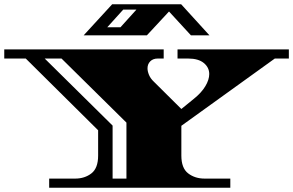

<svg xmlns="http://www.w3.org/2000/svg" viewBox="-34 -882 1377 902"><path d="M197 0V-43H319Q364 -43 395.5 -67.5Q427 -92 427 -151V-270L87 -607H-14V-650H735V-607H707Q685 -607 672 -594Q659 -581 659 -561Q659 -547 666 -530Q673 -513 689 -498L818 -370L877 -418Q913 -447 931 -477.5Q949 -508 949 -534Q949 -565 923.5 -586Q898 -607 850 -607H800V-650H1323V-607H1257L818 -291V-151Q818 -92 850 -67.5Q882 -43 927 -43H1048V0ZM495 -43H560V-306L255 -607H176L495 -292ZM359 -716 493 -862H817L950 -716H863L760 -828L656 -716ZM470 -754H532L607 -837H545Z"/></svg>

Font: Diplomata
Style: Regular
Weight: 400
Designer: Eduardo Rodriguez Tunni
Foundry: Eduardo Rodriguez Tunni
Version: Version 1.002; ttfautohint (v1.8.4.7-5d5b);gftools[0.9.23]